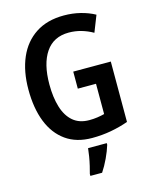

<svg xmlns="http://www.w3.org/2000/svg" viewBox="-136 -812 887 1121"><g transform="rotate(-15 307.0 -251.5)"><path d="M329 -393H556V-28Q505 -10 450.5 0Q396 10 336 10Q242 10 178 -35.5Q114 -81 81.5 -163.5Q49 -246 49 -359Q49 -469 84.5 -551Q120 -633 189.5 -678.5Q259 -724 360 -724Q413 -724 460.5 -712Q508 -700 546 -679L507 -580Q474 -599 437.5 -609.5Q401 -620 362 -620Q270 -620 222.5 -550.5Q175 -481 175 -356Q175 -278 193 -219Q211 -160 249 -127.5Q287 -95 347 -95Q373 -95 396.5 -98.5Q420 -102 439 -107V-290H329ZM410 71Q399 107 380 147.5Q361 188 339 221H268V209Q273 191 279.5 164Q286 137 290.5 109Q295 81 297 61H410Z"/></g></svg>

Font: Noto Sans Myanmar UI Condensed SemiBold
Style: Regular
Weight: 600
Width: 3
Designer: Monotype Design Team
Foundry: Monotype Imaging Inc.
Version: Version 2.103; ttfautohint (v1.8.4.7-5d5b)